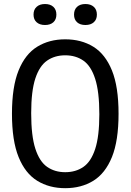

<svg xmlns="http://www.w3.org/2000/svg" viewBox="-20 -950 666 979"><path d="M312.5 9.5Q231 9.5 169.8 -28.2Q108.5 -66 74.8 -149.2Q41 -232.5 41 -370Q41 -507.5 74.8 -590.8Q108.5 -674 169.8 -711.8Q231 -749.5 312.5 -749.5Q394.5 -749.5 455.8 -711.8Q517 -674 550.8 -590.8Q584.5 -507.5 584.5 -370Q584.5 -232.5 550.8 -149.2Q517 -66 455.8 -28.2Q394.5 9.5 312.5 9.5ZM312.5 -72Q366 -72 405 -98.8Q444 -125.5 465.2 -190Q486.5 -254.5 486.5 -367.5Q486.5 -482.5 465.2 -548.2Q444 -614 405 -641Q366 -668 312.5 -668Q259.5 -668 220.5 -641.2Q181.5 -614.5 160.2 -550Q139 -485.5 139 -372.5Q139 -257.5 160.2 -191.8Q181.5 -126 220.5 -99Q259.5 -72 312.5 -72ZM415.5 -822.5Q388.5 -822.5 373 -836.5Q357.5 -850.5 357.5 -875.5Q357.5 -901 373 -915.2Q388.5 -929.5 415.5 -929.5Q442.5 -929.5 458.2 -915.2Q474 -901 474 -875.5Q474 -850.5 458.2 -836.5Q442.5 -822.5 415.5 -822.5ZM209.5 -822.5Q182.5 -822.5 166.8 -836.5Q151 -850.5 151 -875.5Q151 -901 166.8 -915.2Q182.5 -929.5 209.5 -929.5Q236.5 -929.5 252 -915.2Q267.5 -901 267.5 -875.5Q267.5 -850.5 252 -836.5Q236.5 -822.5 209.5 -822.5Z"/></svg>

Font: Encode Sans Condensed Medium
Style: Regular
Weight: 500
Width: 3
Designer: Multiple Designers
Foundry: Impallari Type
Version: Version 3.000; ttfautohint (v1.8.3) -l 8 -r 50 -G 200 -x 14 